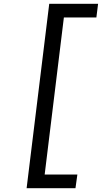

<svg xmlns="http://www.w3.org/2000/svg" viewBox="-20 -791 536 1010"><path d="M120 199 239 -771H496L487 -699H316L215 127H387L377 199Z"/></svg>

Font: Expletus Sans
Style: Italic
Weight: 400
Italic angle: -7°
Designer: Jasper de Waard
Foundry: Designtown
Version: Version 7.500